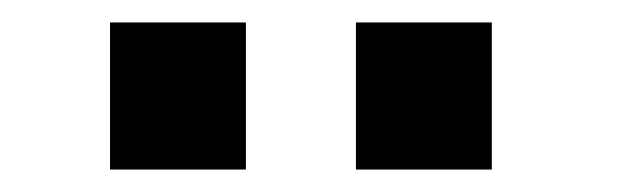

<svg xmlns="http://www.w3.org/2000/svg" viewBox="-20 -845 553 171"><path d="M78 -694V-825H199V-694ZM297 -694V-825H418V-694Z"/></svg>

Font: Gudea
Style: Bold
Weight: 700
Designer: Agustina Mingote
Foundry: Agustina Mingote
Version: Version 1.002